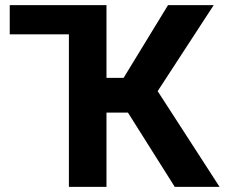

<svg xmlns="http://www.w3.org/2000/svg" viewBox="-20 -731 879 751"><path d="M480.5 -290.5H396.5V0H249.5V-596.7H18.1V-710.9H396.5V-426.3H463.4L637.2 -710.9H815.9L596.7 -374.5L838.9 0H663.6Z"/></svg>

Font: Robotiche
Style: Bold
Weight: 700
Designer: Google
Version: Version 2.001150; 2014